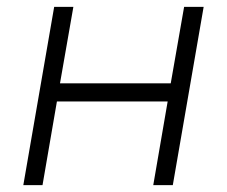

<svg xmlns="http://www.w3.org/2000/svg" viewBox="-20 -540 661 560"><path d="M517 -520 478 -297H155L194 -520H138L48 0H104L146 -244H469L427 0H484L574 -520Z"/></svg>

Font: Fixel Display Light
Style: Italic
Weight: 300
Italic angle: -10°
Designer: AlfaBravo + MacPaw
Foundry: Kyrylo Tkachov, Marchela Mozhyna, Serhii Makarenko, Maria Weinstein, Zakhar Kryvoshyya
Version: Version 1.210;Glyphs 3.2 (3217)